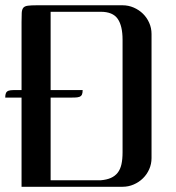

<svg xmlns="http://www.w3.org/2000/svg" viewBox="-20 -715 675 735"><path d="M62.5 -630.4Q62.5 -652.8 63.2 -665.8Q64 -678.7 69.1 -685.1Q74.2 -691.4 86.2 -693.1Q98.1 -694.8 120.6 -694.8H449.2Q471.7 -694.8 491.9 -686Q512.2 -677.2 527.3 -662.4Q542.5 -647.5 551.3 -627.4Q560.1 -607.4 560.1 -585V-109.9Q560.1 -87.4 551.3 -67.4Q542.5 -47.4 527.3 -32.5Q512.2 -17.6 491.9 -8.8Q471.7 0 449.2 0H62.5V-341.3H0Q0 -353 2.9 -359.1Q5.9 -365.2 12.7 -367.7Q19.5 -370.1 30.8 -370.1Q42 -370.1 59.1 -370.1H62.5ZM173.8 -669.9V-370.1H296.4Q296.4 -358.4 293.5 -352.5Q290.5 -346.7 283.7 -344.2Q276.9 -341.8 265.4 -341.6Q253.9 -341.3 237.3 -341.3H173.8V-24.9H365.7Q388.7 -26.9 404.5 -33.9Q420.4 -41 430.4 -53.7Q440.4 -66.4 444.8 -85.7Q449.2 -105 449.2 -131.8V-563Q449.2 -616.2 430.4 -643.1Q411.6 -669.9 365.7 -669.9Z"/></svg>

Font: Unique
Style: Regular
Weight: 400
Designer: Anna Pocius (aka Artmaker)
Foundry: Anna Pocius
Version: Version 1.000 2013 initial release